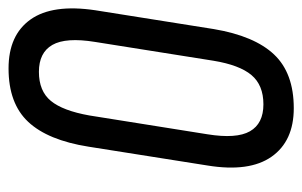

<svg xmlns="http://www.w3.org/2000/svg" viewBox="-149 -552 707 449"><g transform="rotate(-90 204.5 -327.5)"><path d="M176 6Q99 6 62.5 -46Q26 -98 42 -196L86 -474Q101 -569 144 -615Q187 -661 269 -661Q347 -661 383.5 -609.5Q420 -558 405 -458L361 -181Q345 -86 301.5 -40Q258 6 176 6ZM185 -65Q230 -65 253.5 -93Q277 -121 287 -182L331 -459Q342 -527 324 -558.5Q306 -590 261 -590Q216 -590 193 -562Q170 -534 159 -472L115 -196Q104 -128 122 -96.5Q140 -65 185 -65Z"/></g></svg>

Font: Sofia Sans Extra Condensed Medium
Style: Italic
Weight: 500
Italic angle: -9°
Version: Version 4.100